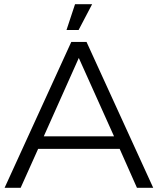

<svg xmlns="http://www.w3.org/2000/svg" viewBox="-20 -901 757 921"><path d="M358 -623 527 -247H190ZM637 0H715L395 -700H322L2 0H79L163 -187H554ZM357 -757 422 -881H340L299 -757Z"/></svg>

Font: Montserrat Z
Style: Regular
Weight: 400
Designer: Julieta Ulanovsky
Foundry: Julieta Ulanovsky
Version: Version 8.000